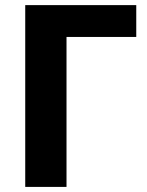

<svg xmlns="http://www.w3.org/2000/svg" viewBox="-20 -734 576 754"><path d="M79.1 -713.9V0H241.2V-588.9H515.1V-713.9Z"/></svg>

Font: Avrile Sans
Style: Bold
Weight: 700
Designer: Monotype Design Team, Google (font), Stefan Peev (BGR Cyrillic), Cristiano Sobral (main changes)
Foundry: The Avrile Sans Project Authors
Version: Version 3.110